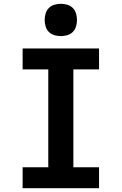

<svg xmlns="http://www.w3.org/2000/svg" viewBox="-20 -990 640 1010"><path d="M99 0V-110H234V-625H99V-735H501V-625H366V-110H501V0ZM300 -800Q283 -800 266 -805Q249 -810 237 -822Q225 -834 220 -851Q215 -868 215 -885Q215 -902 220 -919Q225 -936 237 -948Q249 -960 266 -965Q283 -970 300 -970Q317 -970 334 -965Q351 -960 363 -948Q375 -936 380 -919Q385 -902 385 -885Q385 -868 380 -851Q375 -834 363 -822Q351 -810 334 -805Q317 -800 300 -800Z"/></svg>

Font: Iosevka HT Extrabold Extended
Style: Regular
Weight: 800
Width: 7
Monospace: yes
Designer: Belleve Invis
Foundry: Belleve Invis
Version: Version 32.3.0; ttfautohint (v1.8.4)